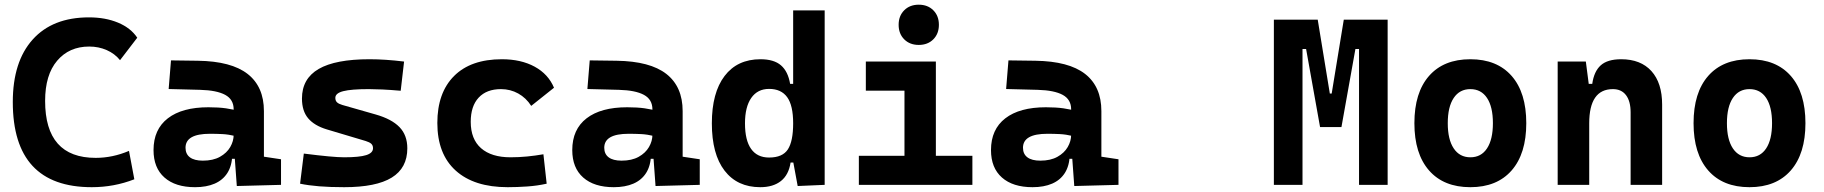

<svg xmlns="http://www.w3.org/2000/svg" viewBox="-20 -776 7657 806"><path d="M365.2 9.8Q33.7 9.8 33.7 -347.7Q33.7 -517.1 117.2 -610.1Q200.7 -703.1 353.5 -703.1Q422.4 -703.1 475.6 -680.9Q528.8 -658.7 556.2 -617.7L483.9 -523.4Q461.9 -550.8 428 -565.7Q394 -580.6 354.5 -580.6Q270.5 -580.6 220 -521.2Q169.4 -461.9 169.4 -352.5Q169.4 -113.3 381.8 -113.3Q452.6 -113.3 521.5 -142.6L543.9 -23.4Q459 9.8 365.2 9.8Z M974.1 4.9 962.9 -148.4 960.9 -215.8V-316.9Q960.9 -358.4 925.5 -377.7Q890.1 -397 820.3 -398.9L688 -402.3L697.8 -522.5L810.5 -521Q951.2 -519 1019.5 -465.6Q1087.9 -412.1 1087.9 -309.6V-118.2L1159.7 -107.4V0ZM798.8 9.8Q716.3 9.8 670.4 -30.8Q624.5 -71.3 624.5 -146Q624.5 -232.9 684.6 -279.3Q744.6 -325.7 855 -325.7Q897.5 -325.7 928.5 -321.3Q959.5 -316.9 991.2 -307.6L969.7 -204.6Q938.5 -211.9 913.6 -213.1Q888.7 -214.4 861.3 -214.4Q758.8 -214.4 758.8 -155.8Q758.8 -129.4 777.3 -115.5Q795.9 -101.6 831.5 -101.6Q874.5 -101.6 903.3 -117.7Q932.1 -133.8 946.5 -158.7Q960.9 -183.6 960.9 -210V-242.2L979.5 -109.4H938L955.1 -125Q953.6 -80.1 934.6 -50Q915.5 -20 881.1 -5.1Q846.7 9.8 798.8 9.8Z M1424.8 9.8Q1365.7 9.8 1320.1 6.1Q1274.4 2.4 1239.7 -4.9L1255.4 -131.3Q1316.9 -123.5 1358.9 -119.6Q1400.9 -115.7 1424.8 -115.7Q1488.8 -115.7 1517.3 -124.8Q1545.9 -133.8 1545.9 -153.8Q1545.9 -165.5 1538.6 -172.4Q1531.2 -179.2 1515.1 -184.1L1351.6 -232.9Q1299.8 -248.5 1273.7 -279.3Q1247.6 -310.1 1247.6 -362.3Q1247.6 -445.8 1317.9 -486.6Q1388.2 -527.3 1531.2 -527.3Q1564.5 -527.3 1600.3 -524.9Q1636.2 -522.5 1676.3 -517.6L1662.1 -395Q1617.7 -398.9 1584.5 -400.4Q1551.3 -401.9 1528.3 -401.9Q1454.6 -401.9 1421.1 -393.3Q1387.7 -384.8 1387.7 -365.2Q1387.7 -353 1394.8 -346.4Q1401.9 -339.8 1417 -335.4L1557.1 -295.4Q1624 -276.4 1657 -242.4Q1689.9 -208.5 1689.9 -153.3Q1689.9 -70.8 1624.5 -30.5Q1559.1 9.8 1424.8 9.8Z M2111.3 9.8Q1970.2 9.8 1893.1 -59.8Q1815.9 -129.4 1815.9 -259.8Q1815.9 -386.7 1886.2 -457Q1956.5 -527.3 2086.9 -527.3Q2167.2 -527.3 2224.5 -496.1Q2281.7 -464.8 2305.7 -407.7L2210 -331.5Q2188.6 -365.1 2155.5 -383.5Q2122.3 -401.9 2083 -401.9Q2022.7 -401.9 1989.4 -366.2Q1956.1 -330.5 1956.1 -264.6Q1956.1 -191.9 1999.5 -153.8Q2043 -115.7 2123 -115.7Q2158.1 -115.7 2193.1 -119.1Q2228.1 -122.6 2261.2 -128.4L2274.9 -4.9Q2235.5 3.9 2193.4 6.8Q2151.3 9.8 2111.3 9.8Z M2731.9 4.9 2720.7 -148.4 2718.8 -215.8V-316.9Q2718.8 -358.4 2683.3 -377.7Q2647.9 -397 2578.1 -398.9L2445.8 -402.3L2455.6 -522.5L2568.4 -521Q2709 -519 2777.3 -465.6Q2845.7 -412.1 2845.7 -309.6V-118.2L2917.5 -107.4V0ZM2556.6 9.8Q2474.1 9.8 2428.2 -30.8Q2382.3 -71.3 2382.3 -146Q2382.3 -232.9 2442.4 -279.3Q2502.4 -325.7 2612.8 -325.7Q2655.3 -325.7 2686.3 -321.3Q2717.3 -316.9 2749 -307.6L2727.5 -204.6Q2696.3 -211.9 2671.4 -213.1Q2646.5 -214.4 2619.1 -214.4Q2516.6 -214.4 2516.6 -155.8Q2516.6 -129.4 2535.2 -115.5Q2553.7 -101.6 2589.4 -101.6Q2632.3 -101.6 2661.1 -117.7Q2689.9 -133.8 2704.3 -158.7Q2718.8 -183.6 2718.8 -210V-242.2L2737.3 -109.4H2695.8L2712.9 -125Q2711.4 -80.1 2692.4 -50Q2673.3 -20 2638.9 -5.1Q2604.5 9.8 2556.6 9.8Z M3171.4 9.8Q3075.2 9.8 3021.7 -59.6Q2968.3 -128.9 2968.3 -258.3Q2968.3 -386.7 3021.7 -457Q3075.2 -527.3 3172.4 -527.3Q3229 -527.3 3258.5 -501.7Q3288.1 -476.1 3296.9 -423.8H3339.8L3309.6 -258.3Q3309.6 -333.5 3284.4 -368.2Q3259.3 -402.8 3208.5 -402.8Q3160.2 -402.8 3133.8 -365Q3107.4 -327.1 3107.4 -258.3Q3107.4 -187 3133.1 -150.9Q3158.7 -114.7 3208.5 -114.7Q3265.1 -114.7 3287.4 -148.9Q3309.6 -183.1 3309.6 -258.3L3344.7 -93.8H3298.8Q3291 -42 3258.3 -16.1Q3225.6 9.8 3171.4 9.8ZM3328.6 4.9 3309.6 -97.7V-732.4H3441.9V0Z M3776.9 0V-488.3H3908.7V0ZM3585.4 0V-122.1H3786.6V0ZM3898.9 0V-122.1H4062V0ZM3614.7 -395.5V-517.6H3908.7V-395.5ZM3836.9 -587.4Q3799.3 -587.4 3775.9 -610.8Q3752.4 -634.3 3752.4 -671.9Q3752.4 -709.5 3775.9 -732.9Q3799.3 -756.3 3836.9 -756.3Q3874.5 -756.3 3897.9 -732.9Q3921.4 -709.5 3921.4 -671.9Q3921.4 -634.3 3897.9 -610.8Q3874.5 -587.4 3836.9 -587.4Z M4489.7 4.9 4478.5 -148.4 4476.6 -215.8V-316.9Q4476.6 -358.4 4441.2 -377.7Q4405.8 -397 4335.9 -398.9L4203.6 -402.3L4213.4 -522.5L4326.2 -521Q4466.8 -519 4535.2 -465.6Q4603.5 -412.1 4603.5 -309.6V-118.2L4675.3 -107.4V0ZM4314.5 9.8Q4231.9 9.8 4186 -30.8Q4140.1 -71.3 4140.1 -146Q4140.1 -232.9 4200.2 -279.3Q4260.3 -325.7 4370.6 -325.7Q4413.1 -325.7 4444.1 -321.3Q4475.1 -316.9 4506.8 -307.6L4485.4 -204.6Q4454.1 -211.9 4429.2 -213.1Q4404.3 -214.4 4377 -214.4Q4274.4 -214.4 4274.4 -155.8Q4274.4 -129.4 4293 -115.5Q4311.5 -101.6 4347.2 -101.6Q4390.1 -101.6 4418.9 -117.7Q4447.8 -133.8 4462.2 -158.7Q4476.6 -183.6 4476.6 -210V-242.2L4495.1 -109.4H4453.6L4470.7 -125Q4469.2 -80.1 4450.2 -50Q4431.2 -20 4396.7 -5.1Q4362.3 9.8 4314.5 9.8Z M5549.8 -242.7 5564.5 -383.3H5570.3L5621.1 -693.4H5692.9L5700.7 -570.3H5669.9L5611.3 -242.7ZM5327.6 0V-693.4H5447.8V0ZM5521.5 -242.7 5462.9 -570.3H5432.1L5439.9 -693.4H5511.7L5562.5 -383.3H5566.4L5580.1 -242.7ZM5685.1 0V-693.4H5805.2V0Z M6152.3 9.8Q6040.5 9.8 5979 -60.5Q5917.5 -130.9 5917.5 -258.8Q5917.5 -387.2 5979 -457.3Q6040.5 -527.3 6152.3 -527.3Q6264.2 -527.3 6325.7 -457.3Q6387.2 -387.2 6387.2 -258.8Q6387.2 -130.9 6325.7 -60.5Q6264.2 9.8 6152.3 9.8ZM6152.6 -115.7Q6197.8 -115.7 6222.4 -153.1Q6247.1 -190.5 6247.1 -258.9Q6247.1 -327.6 6222.4 -364.7Q6197.8 -401.9 6152.3 -401.9Q6107.4 -401.9 6082.5 -364.7Q6057.6 -327.5 6057.6 -258.8Q6057.6 -190.4 6082.5 -153.1Q6107.4 -115.7 6152.6 -115.7Z M6825.2 0V-304.2Q6825.2 -351.1 6805.9 -376.5Q6786.6 -401.9 6750.8 -401.9Q6651.4 -401.9 6651.4 -258.3L6621.1 -423.8H6664.1Q6671.4 -476.1 6699.7 -501.7Q6728 -527.3 6785.6 -527.3Q6867.7 -527.3 6912.6 -477.5Q6957.5 -427.7 6957.5 -336.9V0ZM6519 0V-517.6H6637.2L6651.4 -408.2V0Z M7324.2 9.8Q7212.4 9.8 7150.9 -60.5Q7089.4 -130.9 7089.4 -258.8Q7089.4 -387.2 7150.9 -457.3Q7212.4 -527.3 7324.2 -527.3Q7436.1 -527.3 7497.6 -457.3Q7559.1 -387.2 7559.1 -258.8Q7559.1 -130.9 7497.6 -60.5Q7436.1 9.8 7324.2 9.8ZM7324.5 -115.7Q7369.6 -115.7 7394.3 -153.1Q7418.9 -190.5 7418.9 -258.9Q7418.9 -327.6 7394.3 -364.7Q7369.6 -401.9 7324.2 -401.9Q7279.3 -401.9 7254.4 -364.7Q7229.5 -327.5 7229.5 -258.8Q7229.5 -190.4 7254.4 -153.1Q7279.3 -115.7 7324.5 -115.7Z"/></svg>

Font: Cascadia Mono
Style: Regular
Weight: 400
Monospace: yes
Designer: Aaron Bell
Foundry: Saja Typeworks
Version: Version 2102.003